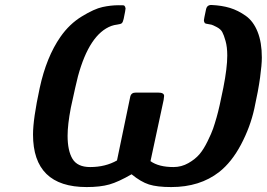

<svg xmlns="http://www.w3.org/2000/svg" viewBox="-20 -736 1081 778"><path d="M113.8 -190.9Q113.8 -253.9 140.9 -379.4Q168 -504.9 225.1 -586.9Q261.2 -638.7 311.5 -669.4Q361.8 -700.2 395.5 -707.5Q429.2 -714.8 460.9 -714.8Q481.9 -714.8 482.9 -713.9L486.8 -709Q488.8 -703.1 488.8 -702.1Q488.8 -696.3 481 -659.2Q478 -646 473.6 -642.1Q469.2 -638.2 455.6 -636.5Q441.9 -634.8 431.2 -630.9Q342.3 -597.7 295.9 -426.8Q288.1 -397 267.1 -299.8Q253.9 -231 253.9 -186Q253.9 -125 273.9 -92Q293.9 -59.1 345.2 -59.1Q407.2 -59.1 454.1 -85.9L507.8 -344.2Q511.7 -361.3 530.8 -360.8H621.1Q645 -360.8 645 -347.2Q645 -343.3 643.1 -331.1L589.8 -83Q623 -59.1 683.1 -59.1Q715.3 -59.1 743.2 -75Q771 -90.8 788.1 -110.8Q805.2 -130.9 821 -163.3Q836.9 -195.8 843.5 -214.8Q850.1 -233.9 857.9 -261.2Q869.1 -300.3 885 -380.6Q900.9 -460.9 900.9 -511.2Q900.9 -545.4 894 -569.8Q887.2 -594.2 880.6 -606.2Q874 -618.2 857.9 -626.5Q841.8 -634.8 836.9 -636Q832 -637.2 814.9 -640.1L810.1 -642.1Q806.2 -647.9 806.2 -653.8Q806.2 -657.7 814.9 -698.2Q818.8 -716.3 836.9 -715.8Q878.9 -713.9 911.9 -703.9Q944.8 -693.8 975.8 -671.9Q1006.8 -649.9 1023.9 -606.9Q1041 -564 1041 -502.9Q1041 -474.1 1033.9 -422.1Q1026.9 -370.1 1010.5 -295.7Q994.1 -221.2 956.5 -150.1Q918.9 -79.1 868.2 -39.1Q790 22 673.8 22Q616.7 22 583.7 11.5Q550.8 1 513.2 -29.8Q460 1 423.1 11.5Q386.2 22 331.1 22Q113.8 22 113.8 -190.9Z"/></svg>

Font: CMU Sans Serif
Style: BoldOblique
Weight: 700
Italic angle: -12°
Version: Version 0.7.0